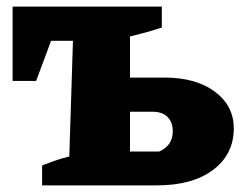

<svg xmlns="http://www.w3.org/2000/svg" viewBox="-20 -559 726 579"><path d="M107 0V-60Q125 -67 144.5 -74Q164 -81 189 -87L200 -436H134L89 -315H18V-539H468V-476Q444 -468 420.5 -461.5Q397 -455 372 -449V-325H477Q571 -325 628 -282.5Q685 -240 685 -172Q685 -94 623 -47Q561 0 453 0ZM372 -102H460Q501 -120 501 -163Q501 -190 485.5 -206Q470 -222 440 -222H372Z"/></svg>

Font: Piazzolla SC ExtraBold
Style: Regular
Weight: 800
Designer: Juan Pablo del Peral
Foundry: Huerta Tipografica
Version: Version 1.330